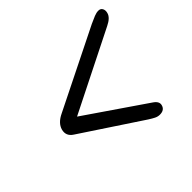

<svg xmlns="http://www.w3.org/2000/svg" viewBox="-115 -723 763 763"><g transform="rotate(-45 266.5 -342.0)"><path d="M425 -131Q419.5 -109.5 393.5 -109.5Q382 -109.5 371.5 -114.8Q361 -120 347 -129L96 -295Q68 -312.5 76 -343Q84 -372 121.5 -389.5L457 -556Q475.5 -564.5 488.5 -569.8Q501.5 -575 512.5 -575Q525 -575 530 -565Q535 -555 531 -542Q525.5 -522 494.5 -507L155 -337L407.5 -164Q430 -149 425 -131Z"/></g></svg>

Font: Fraunces 72pt Soft SemiBold
Style: Italic
Weight: 600
Italic angle: -16°
Version: Version 1.000;[b76b70a41]